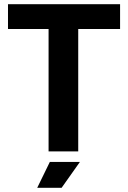

<svg xmlns="http://www.w3.org/2000/svg" viewBox="-20 -720 609 913"><path d="M18 -700V-582H211V0H352V-582H551V-700ZM157 173H273L360 50H217Z"/></svg>

Font: Arthouse Owned
Style: Bold
Weight: 700
Designer: Jeremy Tribby
Foundry: Tribby Type
Version: Version 1.000;PS 001.000;hotconv 1.0.88;makeotf.lib2.5.64775